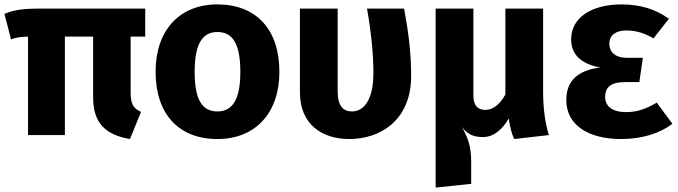

<svg xmlns="http://www.w3.org/2000/svg" viewBox="-21 -612 3070 870"><path d="M637 -446V-573H159C76 -573 40 -566 -1 -549L29 -434C56 -443 71 -445 106 -446V0H273V-446H401V-171C401 -53 458 -1 568 18L618 -105C583 -121 571 -141 571 -193V-446Z M964 -592C789 -592 684 -471 684 -287C684 -94 790 18 964 18C1139 18 1245 -103 1245 -286C1245 -480 1139 -592 964 -592ZM964 -467C1033 -467 1068 -414 1068 -286C1068 -162 1033 -107 964 -107C895 -107 861 -160 861 -287C861 -411 895 -467 964 -467Z M1810 -573H1642C1660 -473 1671 -370 1671 -282C1671 -149 1621 -107 1574 -107C1534 -107 1509 -132 1509 -198V-573H1338V-194C1338 -45 1442 18 1562 18C1699 18 1842 -64 1842 -268C1842 -388 1826 -486 1810 -573Z M2466 0C2452 -45 2440 -110 2440 -197V-573H2269V-184C2242 -134 2209 -114 2178 -114C2146 -114 2124 -131 2124 -180V-573H1953V238L2114 221V122C2114 46 2097 9 2072 -37C2098 -1 2128 9 2168 9C2215 9 2255 -24 2284 -75C2291 -36 2295 -12 2309 18Z M2795 -592C2659 -592 2567 -532 2567 -434C2567 -367 2609 -323 2699 -306C2598 -294 2545 -246 2545 -159C2545 -42 2650 18 2793 18C2889 18 2969 -8 3026 -51L2955 -147C2904 -117 2864 -104 2816 -104C2753 -104 2721 -131 2721 -173C2721 -216 2746 -240 2812 -240H2876L2892 -350H2820C2767 -350 2740 -376 2740 -414C2740 -453 2770 -474 2817 -474C2864 -474 2900 -461 2940 -438L3010 -527C2949 -571 2879 -592 2795 -592Z"/></svg>

Font: Glow Sans SC Normal ExtraBold
Style: Regular
Weight: 800
Designer: Ryoko NISHIZUKA (kana, bopomofo & ideographs); Paul D. Hunt (Latin, Greek & Cyrillic); Sandoll Communications, Soo-young
Version: Version 0.93